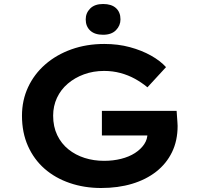

<svg xmlns="http://www.w3.org/2000/svg" viewBox="-20 -931 994 961"><path d="M486 10Q402 10 329 -15Q256 -40 203 -86.5Q150 -133 120 -200Q90 -267 90 -352Q90 -429 120.5 -494.5Q151 -560 206.5 -608.5Q262 -657 337.5 -684Q413 -711 502 -711Q571 -711 630 -695Q689 -679 735.5 -653Q782 -627 811 -595L718 -494Q689 -518 655.5 -536.5Q622 -555 583 -565.5Q544 -576 501 -576Q447 -576 400.5 -559Q354 -542 319 -512Q284 -482 265 -441Q246 -400 246 -352Q246 -297 266.5 -254.5Q287 -212 322.5 -183.5Q358 -155 403.5 -140.5Q449 -126 501 -126Q546 -126 586 -136Q626 -146 655.5 -165Q685 -184 702 -209.5Q719 -235 718 -265L717 -285L738 -253H490V-376H864Q865 -363 866 -348Q867 -333 868 -320Q869 -307 869 -301Q869 -227 841 -169.5Q813 -112 762 -72Q711 -32 641 -11Q571 10 486 10ZM496 -757Q454 -757 431.5 -778Q409 -799 409 -834Q409 -866 431.5 -888.5Q454 -911 496 -911Q538 -911 560.5 -890.5Q583 -870 583 -834Q583 -803 560.5 -780Q538 -757 496 -757Z"/></svg>

Font: Lexend Giga SemiBold
Style: Regular
Weight: 600
Designer: Bonnie Shaver-Troup, Thomas Jockin
Foundry: Lexend
Version: Version 1.007